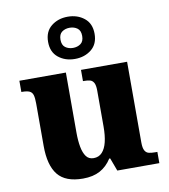

<svg xmlns="http://www.w3.org/2000/svg" viewBox="-90 -890 860 976"><g transform="rotate(-10 340.5 -402.0)"><path d="M260 10Q170 10 130.5 -39Q91 -88 91 -188V-406Q91 -436 86.5 -451Q82 -466 69 -472Q56 -478 31 -478H27V-536H267V-226Q267 -184 273 -152Q279 -120 292.5 -101.5Q306 -83 331 -83Q358 -83 375 -101.5Q392 -120 400 -153Q408 -186 408 -232V-418Q408 -446 400.5 -459Q393 -472 380 -475Q367 -478 349 -478H345V-536H583V-119Q583 -91 590.5 -77.5Q598 -64 612 -61Q626 -58 644 -58H655V0H438L413 -67H408Q384 -29 348 -9.5Q312 10 260 10ZM325 -596Q275 -596 240 -624Q205 -652 205 -705Q205 -758 240 -786Q275 -814 325 -814Q375 -814 410 -786Q445 -758 445 -705Q445 -652 410 -624Q375 -596 325 -596ZM325 -653Q348 -653 364.5 -665Q381 -677 381 -705Q381 -733 364.5 -745Q348 -757 325 -757Q302 -757 285.5 -745Q269 -733 269 -705Q269 -677 285.5 -665Q302 -653 325 -653Z"/></g></svg>

Font: Noto Rashi Hebrew ExtraBold
Style: Regular
Weight: 800
Version: Version 1.006